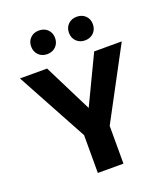

<svg xmlns="http://www.w3.org/2000/svg" viewBox="-167 -1067 1037 1184"><g transform="rotate(-20 351.5 -475.0)"><path d="M269 -248 17 -712H195L353 -396L504 -712H685L437 -248V0H269ZM227 -795Q193 -795 171 -817Q149 -839 149 -873Q149 -907 171 -928.5Q193 -950 227 -950Q262 -950 284 -928.5Q306 -907 306 -873Q306 -839 284 -817Q262 -795 227 -795ZM475 -795Q441 -795 419 -817Q397 -839 397 -873Q397 -907 419 -928.5Q441 -950 475 -950Q510 -950 532 -928.5Q554 -907 554 -873Q554 -839 532 -817Q510 -795 475 -795Z"/></g></svg>

Font: Metropolitano
Style: Bold
Weight: 700
Designer: Fonts by Alex Slobzheninov & Chris M. Simpson / Changes by Cristiano Sobral
Foundry: Fonts by Alex Slobzheninov & Chris M. Simpson / Changes by Cristiano Sobral
Version: Version 1.00;August 30, 2020;FontCreator 13.0.0.2681 64-bit